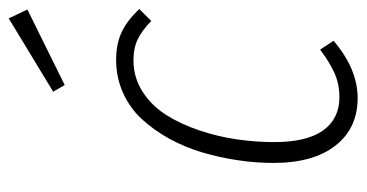

<svg xmlns="http://www.w3.org/2000/svg" viewBox="-216 -598 825 432"><g transform="rotate(-90 196.0 -381.5)"><path d="M371.1 -773.9 391.1 -731.9 221.2 -647.9 206.1 -673.8ZM277.8 -532.2Q313.5 -532.2 340.1 -519.8Q366.7 -507.3 392.1 -480L365.2 -453.1Q345.2 -473.1 325 -483.2Q304.7 -493.2 276.9 -493.2Q238.3 -493.2 206.5 -472.9Q174.8 -452.6 154.1 -419.9Q133.3 -387.2 119.1 -345Q105 -302.7 98.9 -260.5Q92.8 -218.3 92.8 -176.8Q92.8 -103 119.1 -66.4Q145.5 -29.8 193.8 -29.8Q223.1 -29.8 247.8 -40.8Q272.5 -51.8 300.8 -73.2L320.8 -43Q257.3 11.2 191.9 11.2Q124 11.2 85 -38.6Q45.9 -88.4 45.9 -178.2Q45.9 -217.3 51.8 -257.3Q57.6 -297.4 69.3 -337.4Q81.1 -377.4 100.3 -412.4Q119.6 -447.3 144.3 -474.1Q168.9 -501 203.4 -516.6Q237.8 -532.2 277.8 -532.2Z"/></g></svg>

Font: Fira Sans Compressed ExtraLight
Style: Italic
Weight: 250
Width: 3
Italic angle: -8°
Designer: Carrois Corporate & Edenspiekermann AG
Foundry: Carrois Corporate GbR & Edenspiekermann AG
Version: Version 4.203;PS 004.203;hotconv 1.0.88;makeotf.lib2.5.64775